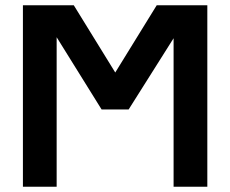

<svg xmlns="http://www.w3.org/2000/svg" viewBox="-20 -708 873 728"><path d="M638.2 0V-563L467.8 -293H365.2L194.8 -566.9V0H66.9V-688H259.8L417 -433.1L574.2 -688H766.1V0Z"/></svg>

Font: Liberation Sans
Style: Bold
Weight: 700
Designer: Steve Matteson
Foundry: Ascender Corporation
Version: Version 2.1.5